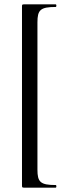

<svg xmlns="http://www.w3.org/2000/svg" viewBox="-20 -745 314 882"><path d="M81 106C81 116 82 117 91 117H236C240 117 240 105 236 105C165 105 152 91 152 34V-642C152 -699 165 -713 236 -713C240 -713 240 -725 236 -725H91C82 -725 81 -724 81 -715Z"/></svg>

Font: Cormorant Infant Book
Style: Regular
Weight: 500
Designer: Christian Thalmann (Catharsis Fonts)
Version: Version 1.000;PS 002.000;hotconv 1.0.88;makeotf.lib2.5.64775